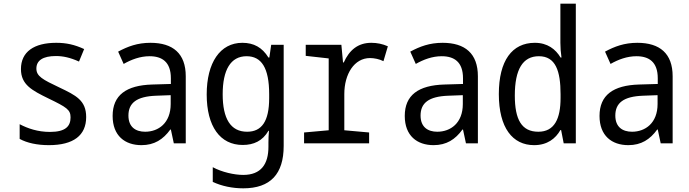

<svg xmlns="http://www.w3.org/2000/svg" viewBox="-20 -780 3750 1045"><path d="M246 10C380 10 449 -43 449 -143C449 -234 393 -261 303 -304C212 -347 178 -365 178 -407C178 -451 214 -475 284 -475C323 -475 361 -467 410 -445L438 -513C386 -537 341 -547 286 -547C165 -547 94 -498 94 -404C94 -319 154 -288 244 -244C343 -196 364 -183 364 -141C364 -93 337 -62 252 -62C185 -62 131 -81 87 -104V-24C127 -2 182 10 246 10Z M750 10C820 10 868 -21 907 -75H910L926 0H991V-365C991 -489 921 -547 799 -547C728 -547 675 -527 623 -499L653 -432C695 -456 743 -474 794 -474C862 -474 910 -443 910 -354V-323L809 -320C667 -316 593 -262 593 -149C593 -41 660 10 750 10ZM770 -63C719 -63 679 -88 679 -151C679 -220 724 -255 829 -259L909 -262V-214C909 -110 842 -63 770 -63Z M1304 245C1452 245 1524 167 1524 14V-536H1456L1446 -467H1441C1407 -522 1361 -547 1299 -547C1178 -547 1105 -439 1105 -266C1105 -92 1178 9 1301 9C1361 9 1409 -13 1441 -68H1444C1442 -51 1441 -21 1441 -5V19C1441 113 1401 172 1304 172C1255 172 1188 157 1138 130V210C1187 233 1245 245 1304 245ZM1325 -63C1235 -63 1192 -134 1192 -267C1192 -399 1235 -474 1322 -474C1403 -474 1445 -411 1445 -267V-246C1445 -119 1404 -63 1325 -63Z M1635 0H1989V-59L1854 -71V-268C1854 -377 1908 -464 1994 -464C2017 -464 2046 -458 2067 -447L2091 -528C2062 -541 2032 -547 2001 -547C1928 -547 1881 -507 1851 -440H1847L1838 -536H1644V-476L1769 -462V-71L1635 -59Z M2340 10C2410 10 2458 -21 2497 -75H2500L2516 0H2581V-365C2581 -489 2511 -547 2389 -547C2318 -547 2265 -527 2213 -499L2243 -432C2285 -456 2333 -474 2384 -474C2452 -474 2500 -443 2500 -354V-323L2399 -320C2257 -316 2183 -262 2183 -149C2183 -41 2250 10 2340 10ZM2360 -63C2309 -63 2269 -88 2269 -151C2269 -220 2314 -255 2419 -259L2499 -262V-214C2499 -110 2432 -63 2360 -63Z M2887 10C2959 10 3004 -26 3030 -72H3034L3048 0H3114V-760H3030V-547C3030 -522 3032 -493 3036 -467H3031C3004 -512 2960 -547 2891 -547C2767 -547 2695 -450 2695 -268C2695 -84 2770 10 2887 10ZM2910 -63C2819 -63 2782 -129 2782 -260C2782 -402 2825 -474 2913 -474C3004 -474 3031 -394 3031 -267V-247C3031 -134 2998 -63 2910 -63Z M3400 10C3470 10 3518 -21 3557 -75H3560L3576 0H3641V-365C3641 -489 3571 -547 3449 -547C3378 -547 3325 -527 3273 -499L3303 -432C3345 -456 3393 -474 3444 -474C3512 -474 3560 -443 3560 -354V-323L3459 -320C3317 -316 3243 -262 3243 -149C3243 -41 3310 10 3400 10ZM3420 -63C3369 -63 3329 -88 3329 -151C3329 -220 3374 -255 3479 -259L3559 -262V-214C3559 -110 3492 -63 3420 -63Z"/></svg>

Font: Noto Sans Mono Condensed
Style: Regular
Weight: 400
Width: 3
Designer: Monotype Design Team
Foundry: Monotype Imaging Inc.
Version: Version 2.014